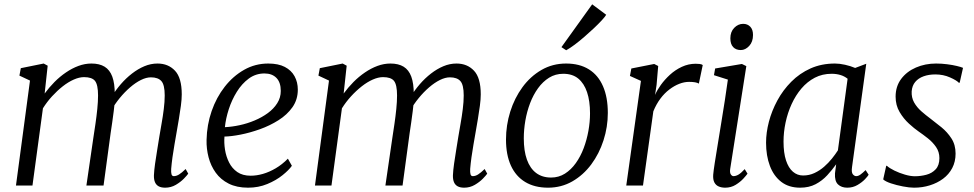

<svg xmlns="http://www.w3.org/2000/svg" viewBox="-20 -860 4513 890"><path d="M201 -555.5 187 -426.5Q207.5 -454.5 232.5 -479.8Q257.5 -505 285.8 -524.2Q314 -543.5 343.8 -554.5Q373.5 -565.5 404 -565.5Q441 -565.5 465 -550.8Q489 -536 500.5 -504.8Q512 -473.5 512 -424Q512 -420 511.8 -415.8Q511.5 -411.5 511.2 -406.8Q511 -402 510.5 -397L497.5 -411.5Q516 -442 540 -469.8Q564 -497.5 591.8 -519Q619.5 -540.5 649.2 -553Q679 -565.5 710 -565.5Q760 -565.5 791.2 -532.2Q822.5 -499 822.5 -422.5Q822.5 -400 818.5 -369.8Q814.5 -339.5 809 -307.2Q803.5 -275 798.5 -246Q794 -220 788.8 -190.2Q783.5 -160.5 779.5 -131.2Q775.5 -102 773.5 -77.5Q772.5 -61 775 -52.2Q777.5 -43.5 785.5 -43.5Q797.5 -43.5 810 -51.2Q822.5 -59 840.5 -76.5L852.5 -55Q847.5 -47.5 832.5 -32Q817.5 -16.5 795 -3.2Q772.5 10 745.5 10Q727.5 10 715.8 3.8Q704 -2.5 698.5 -15.2Q693 -28 693.5 -47.5Q694.5 -70.5 698.8 -101Q703 -131.5 708.5 -164Q714 -196.5 718.5 -226Q723 -254 729 -287.2Q735 -320.5 739.2 -354.5Q743.5 -388.5 743.5 -417.5Q743.5 -467 728 -484.2Q712.5 -501.5 679.5 -501.5Q658 -501.5 633.2 -489.2Q608.5 -477 583.2 -455.2Q558 -433.5 535 -405.5Q512 -377.5 494.5 -346L512 -394Q510.5 -371 507.2 -344.8Q504 -318.5 500.2 -292.8Q496.5 -267 493 -244L460 0H380.5L413 -223Q417.5 -252 422.5 -286.2Q427.5 -320.5 431 -354.8Q434.5 -389 434.5 -417.5Q434.5 -467 420.5 -484.8Q406.5 -502.5 369.5 -502.5Q347.5 -502.5 322 -491.2Q296.5 -480 270.8 -459.8Q245 -439.5 221.2 -413.5Q197.5 -387.5 179 -358L130.5 0H54L119 -486.5L70 -509.5L76.5 -544L182.5 -565.5Z M1333 -91.5Q1319 -71.5 1289.5 -47.8Q1260 -24 1219 -7Q1178 10 1130 10Q1077.5 10 1040.2 -8.8Q1003 -27.5 980 -59.5Q957 -91.5 946.8 -131Q936.5 -170.5 937.5 -211.5Q939 -281.5 961 -345Q983 -408.5 1021.8 -458Q1060.5 -507.5 1111.8 -536.5Q1163 -565.5 1223.5 -565.5Q1270 -565.5 1300.2 -549.8Q1330.5 -534 1345.5 -506.5Q1360.5 -479 1360.5 -444.5Q1360.5 -398.5 1335.8 -363.2Q1311 -328 1271 -302.8Q1231 -277.5 1184.8 -261Q1138.5 -244.5 1095 -236Q1051.5 -227.5 1020.5 -227Q1018 -198 1023 -166.2Q1028 -134.5 1041.8 -107Q1055.5 -79.5 1080 -62.5Q1104.5 -45.5 1142 -45.5Q1169.5 -45.5 1199 -54Q1228.5 -62.5 1258.2 -80Q1288 -97.5 1314.5 -124.5ZM1206 -519.5Q1165.5 -519.5 1133.2 -495.8Q1101 -472 1077.8 -434.5Q1054.5 -397 1040.5 -353.8Q1026.5 -310.5 1022.5 -270.5Q1055.5 -272 1091.2 -279.8Q1127 -287.5 1160.8 -301.8Q1194.5 -316 1221.8 -336Q1249 -356 1265.2 -381.8Q1281.5 -407.5 1281.5 -438.5Q1281.5 -478.5 1261.2 -499Q1241 -519.5 1206 -519.5Z M1587 -555.5 1573 -426.5Q1593.5 -454.5 1618.5 -479.8Q1643.5 -505 1671.8 -524.2Q1700 -543.5 1729.8 -554.5Q1759.5 -565.5 1790 -565.5Q1827 -565.5 1851 -550.8Q1875 -536 1886.5 -504.8Q1898 -473.5 1898 -424Q1898 -420 1897.8 -415.8Q1897.5 -411.5 1897.2 -406.8Q1897 -402 1896.5 -397L1883.5 -411.5Q1902 -442 1926 -469.8Q1950 -497.5 1977.8 -519Q2005.5 -540.5 2035.2 -553Q2065 -565.5 2096 -565.5Q2146 -565.5 2177.2 -532.2Q2208.5 -499 2208.5 -422.5Q2208.5 -400 2204.5 -369.8Q2200.5 -339.5 2195 -307.2Q2189.5 -275 2184.5 -246Q2180 -220 2174.8 -190.2Q2169.5 -160.5 2165.5 -131.2Q2161.5 -102 2159.5 -77.5Q2158.5 -61 2161 -52.2Q2163.5 -43.5 2171.5 -43.5Q2183.5 -43.5 2196 -51.2Q2208.5 -59 2226.5 -76.5L2238.5 -55Q2233.5 -47.5 2218.5 -32Q2203.5 -16.5 2181 -3.2Q2158.5 10 2131.5 10Q2113.5 10 2101.8 3.8Q2090 -2.5 2084.5 -15.2Q2079 -28 2079.5 -47.5Q2080.5 -70.5 2084.8 -101Q2089 -131.5 2094.5 -164Q2100 -196.5 2104.5 -226Q2109 -254 2115 -287.2Q2121 -320.5 2125.2 -354.5Q2129.5 -388.5 2129.5 -417.5Q2129.5 -467 2114 -484.2Q2098.5 -501.5 2065.5 -501.5Q2044 -501.5 2019.2 -489.2Q1994.5 -477 1969.2 -455.2Q1944 -433.5 1921 -405.5Q1898 -377.5 1880.5 -346L1898 -394Q1896.5 -371 1893.2 -344.8Q1890 -318.5 1886.2 -292.8Q1882.5 -267 1879 -244L1846 0H1766.5L1799 -223Q1803.5 -252 1808.5 -286.2Q1813.5 -320.5 1817 -354.8Q1820.5 -389 1820.5 -417.5Q1820.5 -467 1806.5 -484.8Q1792.5 -502.5 1755.5 -502.5Q1733.5 -502.5 1708 -491.2Q1682.5 -480 1656.8 -459.8Q1631 -439.5 1607.2 -413.5Q1583.5 -387.5 1565 -358L1516.5 0H1440L1505 -486.5L1456 -509.5L1462.5 -544L1568.5 -565.5Z M2604 -565.5Q2666.5 -565.5 2709.8 -538.5Q2753 -511.5 2775.2 -460.2Q2797.5 -409 2797.5 -336.5Q2797.5 -271.5 2777.5 -209.5Q2757.5 -147.5 2720.8 -98Q2684 -48.5 2633 -19.2Q2582 10 2520.5 10Q2458.5 10 2414.8 -16.2Q2371 -42.5 2348.2 -92.5Q2325.5 -142.5 2325.5 -213Q2325.5 -279.5 2345.2 -342.5Q2365 -405.5 2401.8 -455.8Q2438.5 -506 2490 -535.8Q2541.5 -565.5 2604 -565.5ZM2591 -518Q2554.5 -518 2525.2 -499.8Q2496 -481.5 2474 -451Q2452 -420.5 2437.2 -381.8Q2422.5 -343 2415.2 -301Q2408 -259 2408 -219Q2408 -160.5 2422.5 -120Q2437 -79.5 2465.2 -58.2Q2493.5 -37 2534.5 -37Q2570 -37 2598.8 -55.2Q2627.5 -73.5 2649.2 -104Q2671 -134.5 2685.5 -173Q2700 -211.5 2707.5 -253.2Q2715 -295 2715 -334.5Q2715 -392 2701.2 -432.8Q2687.5 -473.5 2660.5 -495.8Q2633.5 -518 2591 -518ZM2582.5 -641.5 2725 -840 2790 -791.5Q2784.5 -782 2769.2 -765.5Q2754 -749 2733 -729.2Q2712 -709.5 2689 -689.5Q2666 -669.5 2644 -653Q2622 -636.5 2604.5 -627Z M2883 0 2951 -485 2900 -508 2906.5 -542.5 3012.5 -563.5 3031 -554 3023.5 -466.5 3016.5 -420Q3025.5 -441.5 3043.2 -466.2Q3061 -491 3085.5 -513.5Q3110 -536 3140.5 -550.2Q3171 -564.5 3205 -564.5Q3213 -564.5 3222.8 -563.5Q3232.5 -562.5 3237.5 -558.5L3219.5 -472.5Q3213 -476.5 3201.8 -478.5Q3190.5 -480.5 3174 -480.5Q3152 -480.5 3128.8 -471.5Q3105.5 -462.5 3082.8 -445.2Q3060 -428 3041 -402.5Q3022 -377 3008.5 -344L2960.5 0Z M3341.5 10Q3324.5 10 3311.2 4.2Q3298 -1.5 3291.2 -14.8Q3284.5 -28 3286 -50Q3287.5 -68.5 3293.2 -105Q3299 -141.5 3306.8 -189.2Q3314.5 -237 3323.2 -290Q3332 -343 3340 -395Q3348 -447 3354 -491L3289.5 -511.5L3295 -542.5L3419 -563.5L3439.5 -553.5L3365 -78.5Q3362 -60 3367.5 -51.8Q3373 -43.5 3380 -43.5Q3391 -43.5 3403 -50.5Q3415 -57.5 3432 -76L3445 -55Q3440 -47.5 3425.8 -32Q3411.5 -16.5 3390 -3.2Q3368.5 10 3341.5 10ZM3414 -628Q3391.5 -628 3378.5 -641.8Q3365.5 -655.5 3365.5 -682.5Q3365.5 -712.5 3383.5 -731Q3401.5 -749.5 3425 -749.5Q3445 -749.5 3457.8 -736.2Q3470.5 -723 3470.5 -698Q3470.5 -666 3452.8 -647Q3435 -628 3414 -628Z M3929.5 -85.5Q3926 -61 3933.2 -52.2Q3940.5 -43.5 3948.5 -43.5Q3958.5 -43.5 3968.5 -50.8Q3978.5 -58 3992.5 -71.5L4006.5 -50Q4003 -43.5 3989.5 -29.2Q3976 -15 3954.8 -2.5Q3933.5 10 3907.5 10Q3880.5 10 3864.5 -5.2Q3848.5 -20.5 3850.5 -56.5L3856 -98.5Q3837.5 -72.5 3814.5 -47.5Q3791.5 -22.5 3760.8 -6.2Q3730 10 3689 10Q3636.5 10 3601.5 -17Q3566.5 -44 3548.8 -91Q3531 -138 3531 -198.5Q3531 -245 3544.2 -295.8Q3557.5 -346.5 3583.5 -394.5Q3609.5 -442.5 3648 -481.2Q3686.5 -520 3737.2 -542.8Q3788 -565.5 3850.5 -565.5Q3871.5 -565.5 3897.2 -559.8Q3923 -554 3944 -545L3995.5 -564.5ZM3909 -495Q3894 -507 3875.2 -512.5Q3856.5 -518 3835 -518Q3792 -518 3757 -499.8Q3722 -481.5 3695 -449.8Q3668 -418 3649.5 -377.5Q3631 -337 3621.5 -292.2Q3612 -247.5 3612 -203.5Q3612 -151.5 3623.5 -116.5Q3635 -81.5 3655.5 -64Q3676 -46.5 3702.5 -46.5Q3731 -46.5 3755.5 -58Q3780 -69.5 3800.2 -87.2Q3820.5 -105 3836.5 -125Q3852.5 -145 3864 -163Z M4428.5 -476.5H4424.5Q4414.5 -487.5 4383.5 -501.2Q4352.5 -515 4315.5 -515Q4285 -515 4261 -506.2Q4237 -497.5 4222.5 -480.2Q4208 -463 4206 -436.5Q4204.5 -408 4217.2 -385.2Q4230 -362.5 4250.8 -344.2Q4271.5 -326 4292.5 -310.5Q4317 -292 4344 -270Q4371 -248 4390.2 -218.5Q4409.5 -189 4409.5 -148Q4409.5 -110.5 4394 -81Q4378.5 -51.5 4351.5 -31.5Q4324.5 -11.5 4290 -0.8Q4255.5 10 4217 10Q4195.5 10 4165.5 4.2Q4135.5 -1.5 4109.5 -10.2Q4083.5 -19 4074 -28.5L4088 -91.5H4091Q4103 -80.5 4126 -69.2Q4149 -58 4174.8 -50.5Q4200.5 -43 4220.5 -43Q4248 -43 4274.2 -50Q4300.5 -57 4317.5 -75.5Q4334.5 -94 4334.5 -127Q4334.5 -156 4319 -178.5Q4303.5 -201 4281 -218.8Q4258.5 -236.5 4237.5 -251Q4218.5 -264 4193.5 -286.8Q4168.5 -309.5 4150 -340.8Q4131.5 -372 4131.5 -412Q4131.5 -459.5 4157.2 -494Q4183 -528.5 4225.8 -547Q4268.5 -565.5 4319 -565.5Q4345 -565.5 4370.2 -562.2Q4395.5 -559 4415.2 -554.2Q4435 -549.5 4444 -545.5Z"/></svg>

Font: Merriweather 24pt Light
Style: Italic
Weight: 300
Italic angle: -7.8°
Version: Version 2.101